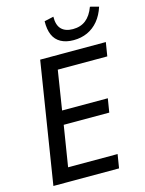

<svg xmlns="http://www.w3.org/2000/svg" viewBox="-134 -1000 816 1079"><g transform="rotate(-15 274.0 -460.0)"><path d="M39 0 151 -705H533L520 -625H232L196 -397H462L449 -317H184L146 -80H434L421 0ZM362 -762Q318 -762 288 -778.5Q258 -795 244 -827Q230 -859 231 -907L285 -919Q284 -870 307 -846.5Q330 -823 374 -823Q419 -823 449.5 -847Q480 -871 498 -920L548 -907Q533 -860 506 -827.5Q479 -795 442.5 -778.5Q406 -762 362 -762Z"/></g></svg>

Font: Nunito Sans 10pt Condensed SemiBold
Style: Italic
Weight: 600
Width: 3
Italic angle: -9°
Designer: Vernon Adams
Foundry: Vernon Adams
Version: Version 3.101;gftools[0.9.27]